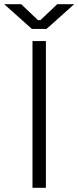

<svg xmlns="http://www.w3.org/2000/svg" viewBox="-69 -896 374 916"><path d="M86 0V-700H150V0ZM83 -758 -49 -876H32L112 -800H124L204 -876H285L153 -758Z"/></svg>

Font: Space 7353
Style: Regular
Weight: 400
Designer: Christine Claussen + Ruben Lyon  (Space 7353)
Version: Version 1.000;FEAKit 1.0